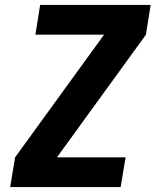

<svg xmlns="http://www.w3.org/2000/svg" viewBox="-20 -755 640 775"><path d="M21 0 41 -120 400 -615H123L142 -735H588L569 -615L210 -120H487L467 0Z"/></svg>

Font: Iosevka SS04 Hv Ex Obl
Style: Regular
Weight: 900
Width: 7
Italic angle: -9°
Monospace: yes
Designer: Belleve Invis
Foundry: Belleve Invis
Version: Version 19.0.0; ttfautohint (v1.8.4)